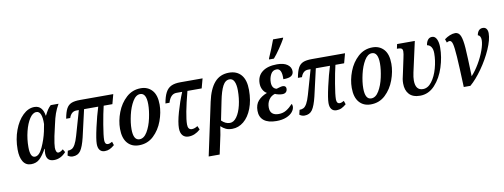

<svg xmlns="http://www.w3.org/2000/svg" viewBox="-76 -1233 5010 1910"><g transform="rotate(-10 2429.0 -278.0)"><path d="M42 -158Q42 -263 75 -352Q108 -441 162.5 -493.5Q217 -546 279 -546Q321 -546 345.5 -518Q370 -490 376 -442H379Q396 -476 410 -497.5Q424 -519 443 -536H522Q495 -488 480 -445.5Q465 -403 452 -341L426 -226Q410 -144 410 -112Q410 -88 417 -73Q424 -58 437 -58Q456 -58 485 -82L503 -51Q450 8 382 8Q305 8 305 -73Q305 -93 310 -118H306Q271 -55 237 -23Q203 9 150 9Q97 9 69.5 -35.5Q42 -80 42 -158ZM331 -289 345 -362Q348 -493 290 -493Q253 -493 221.5 -445Q190 -397 171 -320.5Q152 -244 152 -163Q152 -58 200 -58Q244 -58 279 -134.5Q314 -211 331 -289Z M827 -76Q827 -123 853 -239Q879 -355 906 -439H763L700 -164Q678 -73 651 -34Q624 5 571 5Q544 5 521 -13L532 -60Q556 -60 573.5 -69.5Q591 -79 607 -107.5Q623 -136 639 -191L710 -439H685Q658 -439 639.5 -422Q621 -405 612 -376H571Q583 -442 601 -475.5Q619 -509 651 -522.5Q683 -536 741 -536H1075L1049 -439H961Q943 -365 924.5 -255Q906 -145 906 -100Q906 -56 938 -56Q955 -56 981 -71L993 -35Q967 -13 944.5 -2.5Q922 8 894 8Q862 8 844.5 -13.5Q827 -35 827 -76Z M1081 -184Q1081 -265 1113 -349Q1145 -433 1207 -489.5Q1269 -546 1354 -546Q1424 -546 1467.5 -498Q1511 -450 1511 -353Q1511 -274 1480 -189.5Q1449 -105 1388 -47.5Q1327 10 1240 10Q1167 10 1124 -39.5Q1081 -89 1081 -184ZM1400 -376Q1400 -490 1338 -490Q1295 -490 1262 -435Q1229 -380 1211 -302Q1193 -224 1193 -160Q1193 -48 1255 -48Q1300 -48 1333 -103Q1366 -158 1383 -236Q1400 -314 1400 -376Z M1659 -88Q1659 -147 1687.5 -247.5Q1716 -348 1754 -439H1696Q1636 -439 1611 -354H1570Q1582 -423 1603 -462.5Q1624 -502 1659.5 -519Q1695 -536 1752 -536H1977L1951 -439H1807Q1745 -202 1745 -111Q1745 -57 1786 -57Q1812 -57 1844 -77L1860 -40Q1804 10 1741 10Q1702 10 1680.5 -15.5Q1659 -41 1659 -88Z M2016 -293Q2043 -419 2098.5 -482.5Q2154 -546 2245 -546Q2324 -546 2368 -494.5Q2412 -443 2412 -342Q2412 -236 2381 -156Q2350 -76 2297.5 -33Q2245 10 2182 10Q2144 10 2118 -2Q2092 -14 2068 -37Q2064 -4 2054 49L2013 240H1902ZM2302 -356Q2302 -414 2286.5 -447Q2271 -480 2239 -480Q2196 -480 2169.5 -429.5Q2143 -379 2124 -283L2085 -91Q2124 -52 2169 -52Q2208 -52 2238.5 -95Q2269 -138 2285.5 -208Q2302 -278 2302 -356Z M2459 -123Q2459 -186 2492 -223Q2525 -260 2580 -281L2581 -283Q2557 -296 2542 -324Q2527 -352 2527 -387Q2527 -462 2580.5 -503.5Q2634 -545 2730 -545Q2798 -545 2834.5 -518.5Q2871 -492 2871 -451Q2871 -420 2847.5 -404Q2824 -388 2767 -388Q2772 -496 2717 -496Q2677 -496 2657.5 -459.5Q2638 -423 2638 -378Q2638 -348 2650 -329.5Q2662 -311 2685 -306Q2694 -308 2714 -314.5Q2734 -321 2749 -321Q2765 -321 2773.5 -313Q2782 -305 2782 -291Q2782 -269 2769 -256Q2756 -243 2731 -243Q2713 -243 2691.5 -248Q2670 -253 2659 -259Q2620 -248 2597.5 -214.5Q2575 -181 2575 -136Q2575 -95 2597.5 -75Q2620 -55 2662 -55Q2706 -55 2740 -76Q2774 -97 2805 -131Q2808 -129 2810.5 -122Q2813 -115 2813 -106Q2813 -78 2791.5 -51Q2770 -24 2728 -7Q2686 10 2629 10Q2545 10 2502 -24.5Q2459 -59 2459 -123ZM2663 -618Q2680 -656 2701.5 -708.5Q2723 -761 2735 -796H2837L2833 -784Q2814 -749 2777 -694.5Q2740 -640 2710 -606H2661Z M3168 -76Q3168 -123 3194 -239Q3220 -355 3247 -439H3104L3041 -164Q3019 -73 2992 -34Q2965 5 2912 5Q2885 5 2862 -13L2873 -60Q2897 -60 2914.5 -69.5Q2932 -79 2948 -107.5Q2964 -136 2980 -191L3051 -439H3026Q2999 -439 2980.5 -422Q2962 -405 2953 -376H2912Q2924 -442 2942 -475.5Q2960 -509 2992 -522.5Q3024 -536 3082 -536H3416L3390 -439H3302Q3284 -365 3265.5 -255Q3247 -145 3247 -100Q3247 -56 3279 -56Q3296 -56 3322 -71L3334 -35Q3308 -13 3285.5 -2.5Q3263 8 3235 8Q3203 8 3185.5 -13.5Q3168 -35 3168 -76Z M3422 -184Q3422 -265 3454 -349Q3486 -433 3548 -489.5Q3610 -546 3695 -546Q3765 -546 3808.5 -498Q3852 -450 3852 -353Q3852 -274 3821 -189.5Q3790 -105 3729 -47.5Q3668 10 3581 10Q3508 10 3465 -39.5Q3422 -89 3422 -184ZM3741 -376Q3741 -490 3679 -490Q3636 -490 3603 -435Q3570 -380 3552 -302Q3534 -224 3534 -160Q3534 -48 3596 -48Q3641 -48 3674 -103Q3707 -158 3724 -236Q3741 -314 3741 -376Z M3933 -139Q3933 -162 3936.5 -184Q3940 -206 3950 -246L3980 -387Q3990 -431 3990 -453Q3990 -475 3979 -482.5Q3968 -490 3946 -490H3932L3942 -536H4121L4053 -229Q4043 -183 4043 -150Q4043 -50 4119 -50Q4169 -50 4208 -101.5Q4247 -153 4268.5 -230.5Q4290 -308 4290 -381Q4290 -422 4275 -445Q4260 -468 4233 -473Q4238 -507 4254 -526.5Q4270 -546 4296 -546Q4326 -546 4342 -513.5Q4358 -481 4358 -428Q4358 -332 4325.5 -230Q4293 -128 4229.5 -59Q4166 10 4079 10Q4006 10 3969.5 -30Q3933 -70 3933 -139Z M4461 -475Q4449 -475 4432 -465L4420 -500Q4446 -520 4475 -531.5Q4504 -543 4530 -543Q4566 -542 4582.5 -503Q4599 -464 4605 -379Q4611 -294 4617 -92Q4658 -136 4695.5 -199.5Q4733 -263 4755.5 -325.5Q4778 -388 4778 -429Q4778 -473 4748 -483Q4760 -546 4809 -546Q4833 -546 4845.5 -529Q4858 -512 4858 -484Q4858 -419 4816.5 -324.5Q4775 -230 4711.5 -140.5Q4648 -51 4588 0H4521Q4513 -214 4506.5 -309Q4500 -404 4490.5 -439.5Q4481 -475 4461 -475Z"/></g></svg>

Font: Noto Serif CondSemiBold
Style: Italic
Weight: 600
Width: 3
Italic angle: -12°
Designer: Monotype Design Team
Foundry: Monotype Imaging Inc.
Version: Version 1.001